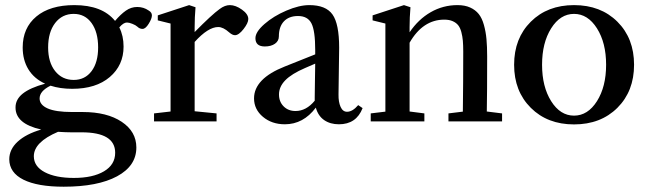

<svg xmlns="http://www.w3.org/2000/svg" viewBox="-20 -473 2520 748"><path d="M261.2 -127Q214.4 -127 176.8 -139.2Q134.3 -118.2 134.3 -89.4Q134.3 -64.5 165.8 -50.5Q197.3 -36.6 260.7 -36.6H302.2Q397 -36.6 454.1 1.5Q511.2 39.6 511.2 101.6Q511.2 173.3 436 213.9Q360.8 254.4 228 254.4Q126.5 254.4 71.5 227.1Q16.6 199.7 16.1 147.9Q16.1 108.9 48.8 78.9Q81.5 48.8 140.6 31.7Q40.5 9.3 40.5 -53.7Q40 -85.4 68.8 -108.4Q97.7 -131.3 155.8 -147Q112.8 -166.5 90.6 -202.9Q68.4 -239.3 68.4 -288.1Q68.4 -364.3 121.6 -408.7Q174.8 -453.1 269.5 -453.1Q378.4 -453.1 428.2 -391.6Q450.2 -417.5 470.5 -431.6Q490.7 -445.8 514.6 -445.8Q539.6 -445.8 559.1 -432.1Q571.8 -424.8 571.8 -413.1Q571.8 -400.4 559.3 -380.4Q546.9 -360.4 535.2 -360.4Q523.9 -360.4 515.1 -369.1Q508.8 -375 495.8 -380.1Q482.9 -385.3 474.6 -385.3Q460.9 -385.3 444.8 -366.2Q461.4 -333.5 461.4 -291.5Q461.4 -218.8 407.7 -172.9Q354 -127 261.2 -127ZM267.1 -161.6Q311 -161.6 336.7 -195.8Q362.3 -230 362.3 -288.1Q362.3 -347.7 336.7 -383.3Q311 -418.9 267.1 -418.9Q222.2 -418.9 194.8 -383.3Q167.5 -347.7 167.5 -288.1Q167.5 -230.5 194.8 -196Q222.2 -161.6 267.1 -161.6ZM111.8 135.7Q111.8 175.3 154.3 197.8Q196.8 220.2 267.6 220.2Q341.8 220.2 385.3 194.3Q428.7 168.5 428.7 122.1Q428.7 42.5 297.9 42.5H256.8Q237.3 42.5 206.1 40.5Q111.8 80.6 111.8 135.7Z M580.1 0V-31.2L644.5 -38.6V-381.3L594.7 -393.6V-413.1L716.8 -453.1L741.7 -444.8Q738.3 -404.8 738.3 -367.2V-348.1Q805.2 -416 835.9 -438Q856 -453.1 875.5 -453.1Q897.9 -453.1 922.6 -435.5Q947.3 -418 947.3 -398.9Q947.3 -383.3 928.7 -359.6Q910.2 -335.9 895.5 -335.9Q885.3 -335.9 873 -346.7Q849.6 -367.7 830.1 -367.7Q791 -367.7 738.3 -309.6V-39.6L823.7 -31.2V0Z M1089.8 11.2Q1039.1 11.2 1004.4 -17.8Q969.7 -46.9 969.7 -89.8Q969.7 -166.5 1089.4 -213.9L1208 -261.2V-278.3Q1208 -353 1193.4 -381.8Q1178.7 -410.6 1141.1 -410.6Q1105.5 -410.6 1085.9 -389.6Q1066.4 -368.7 1066.4 -331.1Q1066.4 -313.5 1051.3 -302.7Q1036.1 -292 1011.7 -292Q975.1 -292 975.1 -324.2Q975.1 -348.6 1010.3 -379.4Q1045.4 -410.2 1095.5 -431.6Q1145.5 -453.1 1185.1 -453.1Q1249.5 -453.1 1275.4 -416.5Q1301.3 -379.9 1301.3 -287.1Q1301.3 -256.3 1298.8 -105Q1298.3 -75.7 1306.9 -56.6Q1315.4 -37.6 1332 -37.6Q1353.5 -37.6 1375.5 -63.5L1392.6 -51.8Q1368.2 11.2 1300.3 11.2Q1266.6 11.2 1242.9 -5.1Q1219.2 -21.5 1210.4 -53.7Q1161.6 11.2 1089.8 11.2ZM1066.9 -105Q1066.9 -76.7 1085 -58.6Q1103 -40.5 1131.3 -40.5Q1172.9 -40.5 1206.1 -80.6V-94.2Q1206.1 -115.7 1207 -159.7Q1208 -203.6 1208 -225.1L1168.5 -208Q1116.2 -185.5 1091.6 -160.4Q1066.9 -135.3 1066.9 -105Z M1424.3 0V-31.2L1481.4 -38.1V-381.3L1431.6 -393.6V-413.1L1553.7 -453.1L1579.1 -444.8Q1575.7 -404.8 1575.7 -367.2V-347.2Q1609.9 -397.9 1658 -425.5Q1706.1 -453.1 1762.2 -453.1Q1791 -453.1 1811.5 -443.8Q1832 -434.6 1845 -418.5Q1857.9 -402.3 1865.2 -376Q1872.6 -349.6 1875.2 -320.8Q1877.9 -292 1877.9 -252.4Q1877.9 -108.4 1876.5 -38.6L1936 -31.2V0H1727.1V-31.2L1783.2 -38.1Q1784.7 -153.3 1784.7 -272Q1784.7 -296.9 1783.2 -314.2Q1781.7 -331.5 1777.3 -348.1Q1772.9 -364.7 1764.9 -374.8Q1756.8 -384.8 1743.4 -390.6Q1730 -396.5 1710.9 -396.5Q1627.4 -396.5 1575.7 -306.6V-38.6L1633.3 -31.2V0Z M2216.3 11.7Q2112.8 11.7 2047.9 -53Q1982.9 -117.7 1982.9 -220.7Q1982.9 -323.7 2047.9 -388.4Q2112.8 -453.1 2216.3 -453.1Q2320.3 -453.1 2385.3 -388.4Q2450.2 -323.7 2450.2 -220.7Q2450.2 -117.7 2385.3 -53Q2320.3 11.7 2216.3 11.7ZM2127.2 -78.9Q2162.6 -22.5 2216.3 -22.5Q2270 -22.5 2305.7 -78.9Q2341.3 -135.3 2341.3 -220.7Q2341.3 -306.2 2305.7 -362.5Q2270 -418.9 2216.3 -418.9Q2162.6 -418.9 2127.2 -362.5Q2091.8 -306.2 2091.8 -220.7Q2091.8 -135.3 2127.2 -78.9Z"/></svg>

Font: Elstob 10pt Medium
Style: Regular
Weight: 500
Designer: Peter S. Baker
Version: Version 1.015